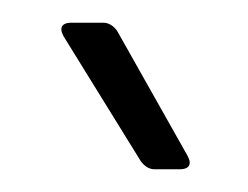

<svg xmlns="http://www.w3.org/2000/svg" viewBox="-20 -720 218 169"><path d="M145 -583 83 -693C80 -697 76 -700 71 -700H43C37 -700 34 -698 34 -694C34 -692 35 -690 36 -688L104 -578C107 -574 111 -571 116 -571H138C144 -571 147 -573 147 -577C147 -579 146 -581 145 -583Z"/></svg>

Font: Barlow Semi Condensed Light
Style: Regular
Weight: 300
Width: 4
Designer: Jeremy Tribby
Foundry: Tribby Type
Version: Version 1.422;hotconv 1.0.109;makeotfexe 2.5.65596